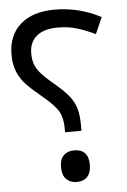

<svg xmlns="http://www.w3.org/2000/svg" viewBox="-53 -763 540 816"><g transform="rotate(-5 217.0 -355.0)"><path d="M210 -218Q210 -261 195 -288.5Q180 -316 130 -358Q86 -394 62.5 -418.5Q39 -443 25.5 -474.5Q12 -506 12 -549Q12 -631 64.5 -677.5Q117 -724 211 -724Q315 -724 408 -675L377 -605Q335 -625 298.5 -636Q262 -647 217 -647Q159 -647 127.5 -621Q96 -595 96 -547Q96 -517 105 -496Q114 -475 133.5 -454.5Q153 -434 196 -398Q244 -357 262 -321Q280 -285 280 -228V-201H210ZM180 -54Q180 -89 197 -105Q214 -121 241 -121Q303 -121 303 -54Q303 -20 286.5 -3Q270 14 241 14Q214 14 197 -3Q180 -20 180 -54Z"/></g></svg>

Font: Noto Sans Arabic
Style: Regular
Weight: 400
Designer: Nadine Chahine
Foundry: Monotype Imaging Inc.
Version: Version 1.001